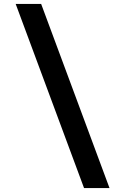

<svg xmlns="http://www.w3.org/2000/svg" viewBox="-20 -850 640 980"><path d="M539 110 190 -830H60L409 110Z"/></svg>

Font: Tekne LDO
Style: Bold
Weight: 700
Monospace: yes
Designer: Alessio Laiso, Mario Rullo, Paolo Rosset
Foundry: Alessio Laiso
Version: Version 1.000;hotconv 1.0.109;makeotfexe 2.5.65596